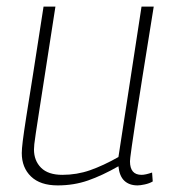

<svg xmlns="http://www.w3.org/2000/svg" viewBox="-20 -552 526 582"><path d="M155 10Q102 10 74 -17Q46 -44 46 -88Q46 -100 49 -124.5Q52 -149 59.5 -197Q67 -245 80 -326Q93 -407 112 -532H148Q130 -415 118 -338.5Q106 -262 99 -216.5Q92 -171 88.5 -148Q85 -125 84 -115Q83 -105 83 -99Q83 -65 104.5 -43.5Q126 -22 169 -22Q213 -22 253 -36Q293 -50 339 -76L409 -532H446Q425 -402 411.5 -317Q398 -232 390.5 -182.5Q383 -133 379.5 -108.5Q376 -84 375 -75Q374 -66 374 -63Q374 -22 409 -22Q421 -22 441 -29L443 -2Q433 4 419 7Q405 10 397 10Q372 10 357 -4Q342 -18 339 -48Q290 -20 247 -5Q204 10 155 10Z"/></svg>

Font: Georama ExtraLight
Style: Italic
Weight: 200
Italic angle: -9°
Designer: Jean-Baptiste Levee
Foundry: Production Type
Version: Version 1.000